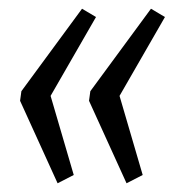

<svg xmlns="http://www.w3.org/2000/svg" viewBox="-20 -540 398 440"><path d="M168 -520 200 -501 82 -296 89 -344 149 -139 112 -120 26 -309 29 -331ZM326 -520 358 -501 240 -296 247 -344 307 -139 270 -120 184 -309 187 -331Z"/></svg>

Font: Pathway Extreme Condensed Light
Style: Italic
Weight: 300
Width: 3
Italic angle: -8°
Version: Version 1.001;gftools[0.9.26]